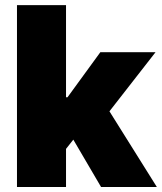

<svg xmlns="http://www.w3.org/2000/svg" viewBox="-20 -748 647 768"><path d="M223.6 -126.5V-358.9H250L381.3 -539.1H602.1L381.3 -255.9H325.7ZM47.9 0V-727.5H244.1V0ZM384.3 0 259.8 -212.4 387.2 -351.6 607.4 0Z"/></svg>

Font: Inter 18pt Black
Style: Regular
Weight: 900
Designer: Rasmus Andersson
Foundry: rsms
Version: Version 4.001;git-66647c0bb